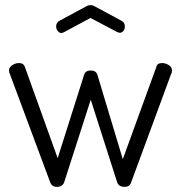

<svg xmlns="http://www.w3.org/2000/svg" viewBox="-20 -721 707 749"><path d="M15 -446C15 -441.3 16.3 -436.3 19 -431L175 -12C179 1.3 188 8 202 8C217.3 8 227 1.3 231 -12L334 -332L438 -7C443.3 3 452.3 8 465 8C479 8 487.7 2.7 491 -8L647 -431C649.7 -435 651 -440 651 -446C651 -454.7 646.8 -461.7 638.5 -467C630.2 -472.3 621.3 -475 612 -475C599.3 -475 592 -470 590 -460L459 -100L360 -429C356.7 -440.3 348 -446 334 -446C320 -446 311.3 -440.3 308 -429L205 -104L77 -460C73.7 -470 66 -475 54 -475C44.7 -475 35.8 -472.2 27.5 -466.5C19.2 -460.8 15 -454 15 -446ZM199 -618C199 -611.3 201.2 -605.3 205.5 -600C209.8 -594.7 214.7 -592 220 -592L229 -595L333 -651L437 -596C443 -594 446.3 -593 447 -593C452.3 -593 457 -595.3 461 -600C465 -604.7 467 -610.3 467 -617C467 -628.3 462.7 -636 454 -640L350 -696C344.7 -699.3 339 -701 333 -701C327 -701 321.3 -699.3 316 -696L212 -640C203.3 -635.3 199 -628 199 -618Z"/></svg>

Font: Terminal Dosis
Style: Book
Weight: 400
Designer: EdgarTolentino, PabloImpallari, IginoMarini
Foundry: EdgarTolentino, PabloImpallari, IginoMarini
Version: Version 1.006